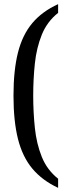

<svg xmlns="http://www.w3.org/2000/svg" viewBox="-20 -778 324 925"><path d="M260 127Q183 91 135.5 34Q88 -23 66.5 -109Q45 -195 45 -317Q45 -439 66.5 -524.5Q88 -610 135.5 -666.5Q183 -723 260 -758V-716Q207 -674 181.5 -611Q156 -548 148 -472.5Q140 -397 140 -317Q140 -238 148 -161.5Q156 -85 181.5 -22Q207 41 260 83Z"/></svg>

Font: Noto Serif ExtraCondensed
Style: Regular
Weight: 400
Width: 2
Designer: Monotype Design Team
Foundry: Monotype Imaging Inc.
Version: Version 2.015